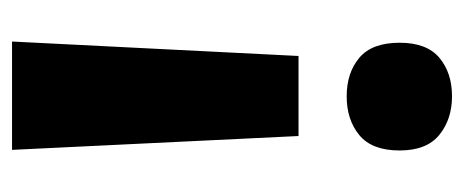

<svg xmlns="http://www.w3.org/2000/svg" viewBox="-246 -349 771 319"><g transform="rotate(90 139.5 -189.5)"><path d="M230 -468Q230 -422 204.5 -401Q179 -380 140 -380Q101 -380 76 -401Q51 -422 51 -468Q51 -513 76 -534Q101 -555 140 -555Q178 -555 204 -534Q230 -513 230 -468ZM73 -300H206L229 176H49Z"/></g></svg>

Font: Noto Sans Armenian SemiCondensed ExtraBold
Style: Regular
Weight: 800
Width: 4
Designer: Monotype Design Team
Foundry: Monotype Imaging Inc.
Version: Version 2.008; ttfautohint (v1.8.4.7-5d5b)